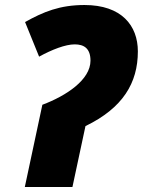

<svg xmlns="http://www.w3.org/2000/svg" viewBox="-20 -746 570 766"><path d="M149 -328 79 0H269L321 -243C470 -315 530 -415 530 -541C530 -644 465 -726 317 -726C219 -726 153 -699 80 -658L136 -520C187 -548 241 -569 278 -569C315 -569 341 -553 341 -504C341 -428 245 -364 149 -328Z"/></svg>

Font: Noto Sans Black
Style: Italic
Weight: 900
Italic angle: -12°
Designer: Monotype Design Team
Foundry: Monotype Imaging Inc.
Version: Version 2.013